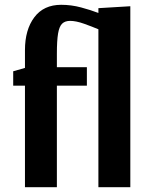

<svg xmlns="http://www.w3.org/2000/svg" viewBox="-20 -780 624 800"><path d="M84 0V-423H35V-483L84 -497V-571Q84 -656 123 -708Q162 -760 235 -760Q277 -760 318 -749Q359 -738 390 -726V-746L523 -754V0H390V-658Q364 -669 330.5 -681Q297 -693 272 -693Q251 -693 239 -681.5Q227 -670 222 -640.5Q217 -611 217 -556V-500H342V-423H217V0Z"/></svg>

Font: Arsenal SC
Style: Bold
Weight: 700
Designer: Andrij Shevchenko
Foundry: Stairsfor
Version: Version 2.001; ttfautohint (v1.8.4.7-5d5b)